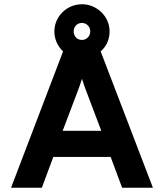

<svg xmlns="http://www.w3.org/2000/svg" viewBox="-20 -884 772 904"><path d="M32 0H177L231 -145H501L555 0H700L454 -642C481 -665 496 -699 496 -736C496 -807 436 -864 366 -864C295 -864 236 -807 236 -736C236 -699 252 -665 277 -642ZM366 -696C343 -696 327 -713 327 -736C327 -759 343 -776 366 -776C387 -776 405 -759 405 -736C405 -713 387 -696 366 -696ZM275 -268 344 -450C350 -466 361 -495 366 -513C371 -495 382 -466 388 -450L457 -268Z"/></svg>

Font: Overpass ExtraBold
Style: Regular
Weight: 800
Designer: Delve Withrington, Thomas Jockin
Foundry: Delve Fonts
Version: Version 3.000;DELV;Overpass